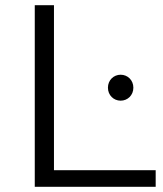

<svg xmlns="http://www.w3.org/2000/svg" viewBox="-20 -720 629 740"><path d="M114 0H580V-64H188V-700H114ZM445 -332C472 -332 494 -353 494 -382C494 -411 472 -432 445 -432C418 -432 396 -411 396 -382C396 -353 418 -332 445 -332Z"/></svg>

Font: Talent
Style: Regular
Weight: 400
Designer: Mike Powis
Version: Version 1.001;hotconv 1.0.109;makeotfexe 2.5.65596